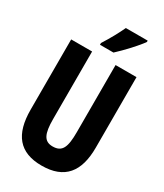

<svg xmlns="http://www.w3.org/2000/svg" viewBox="-229 -1020 958 1120"><g transform="rotate(30 250.0 -460.5)"><path d="M191 -783V-771H282C328 -813 394 -884 420 -922V-931H273C252 -886 225 -836 191 -783ZM248 10C402 10 470 -77 470 -239V-714H329V-261C329 -161 312 -119 248 -119C190 -119 171 -160 171 -259V-714H30V-241C30 -75 98 10 248 10Z"/></g></svg>

Font: Noto Sans Mono ExtraCondensed ExtraBold
Style: Regular
Weight: 800
Width: 2
Designer: Monotype Design Team
Foundry: Monotype Imaging Inc.
Version: Version 2.014